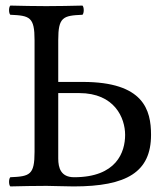

<svg xmlns="http://www.w3.org/2000/svg" viewBox="-20 -667 598 689"><path d="M246 -31C198 -31 189 -65 189 -98V-333H264C392 -333 429 -243 429 -183C429 -121 398 -31 246 -31ZM104 -122C104 -39 87 -34 17 -31C11 -25 11 -4 17 2C66 1 96 0 147 0C176 0 208 2 244 2C435.5 2 522 -49.9 522 -183C522 -272 496 -373 277 -373H189V-523C189 -606 206 -611 276 -614C282 -620 282 -641 276 -647C227 -646 197 -645 146 -645C96 -645 67 -646 17 -647C11 -641 11 -620 17 -614C87 -611 104 -606 104 -523Z"/></svg>

Font: Libertinus Serif Display
Style: Regular
Weight: 400
Designer: Philipp H. Poll
Foundry: Khaled Hosny
Version: Version 6.1